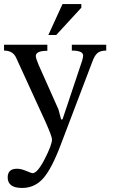

<svg xmlns="http://www.w3.org/2000/svg" viewBox="-44 -694 650 949"><path d="M481 -473V-444Q452 -444 437.5 -431.5Q423 -419 412 -388L256 22Q212 139 170 187Q128 235 65 235Q-6 235 -6 183Q-6 140 40 140Q60 140 86 151Q112 162 117 162Q141 162 177 92Q213 22 213 -5Q213 -19 183 -87L36 -408Q20 -444 -24 -444V-473H190V-443Q133 -443 133 -417Q133 -406 147 -373L245 -153L258 -104H265L362 -394Q367 -412 367 -419Q367 -444 311 -444V-473ZM195 -521 265 -674H358V-656L234 -521Z"/></svg>

Font: myMathFont
Style: Regular
Weight: 400
Designer: Ross Mills, John Hudson & Paul Hanslow, Tiro Typeworks Ltd; with prior portions MicroPress Inc., and Coen Hoffman. Math 
Foundry: Tiro Typeworks Ltd
Version: Version 2.13 b171